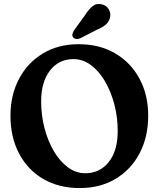

<svg xmlns="http://www.w3.org/2000/svg" viewBox="-20 -938 806 973"><path d="M378.5 -714Q484.5 -714 563.8 -667.5Q643 -621 687 -539.2Q731 -457.5 731 -352.5Q731 -244 687.5 -161.2Q644 -78.5 566 -31.8Q488 15 384 15Q278 15 199 -31.2Q120 -77.5 76.5 -160.2Q33 -243 33 -352Q33 -455.5 76 -537.5Q119 -619.5 196.8 -666.8Q274.5 -714 378.5 -714ZM576.5 -274.5Q576.5 -343.5 559.5 -408.8Q542.5 -474 512 -526Q481.5 -578 440.8 -608.2Q400 -638.5 352.5 -638.5Q278 -638.5 233.2 -580.5Q188.5 -522.5 188.5 -424Q188.5 -353.5 205.5 -288.5Q222.5 -223.5 253 -171.8Q283.5 -120 324.2 -90Q365 -60 412 -60Q485.5 -60 531 -116.8Q576.5 -173.5 576.5 -274.5ZM410 -860Q429 -890.5 449.5 -906.8Q470 -923 498 -915.5Q522 -909 532.5 -888.8Q543 -868.5 537 -847Q531 -826 515.5 -812.8Q500 -799.5 470.5 -787L385.5 -743.5Q376 -739.5 366.2 -740.8Q356.5 -742 351 -748.5Q345 -756.5 347.2 -765.5Q349.5 -774.5 355 -784Z"/></svg>

Font: Fraunces 72pt S100 SemiBold
Style: Regular
Weight: 600
Version: Version 1.000; ttfautohint (v1.8.3)